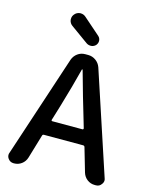

<svg xmlns="http://www.w3.org/2000/svg" viewBox="-139 -1052 898 1141"><g transform="rotate(15 310.5 -482.0)"><path d="M347.7 -861.3Q359.4 -850.6 360.4 -835Q361.3 -819.3 350.6 -806.6Q339.8 -794.9 323.2 -793Q320.3 -793 318.4 -793Q304.7 -793 293 -800.8L184.6 -878.9Q168 -890.6 165 -911.1Q165 -914.1 165 -918Q165 -933.6 175.8 -946.3Q188.5 -961.9 209 -963.9Q210.9 -963.9 212.9 -963.9Q230.5 -963.9 244.1 -952.1ZM210 -307.6Q209 -305.7 210.9 -303.2Q212.9 -300.8 214.8 -300.8H401.4Q404.3 -300.8 405.8 -303.2Q407.2 -305.7 407.2 -307.6L379.9 -400.4Q361.3 -460 310.5 -642.6Q309.6 -644.5 307.6 -644.5Q305.7 -644.5 305.7 -642.6Q278.3 -534.2 238.3 -400.4ZM556.6 0Q531.2 0 510.7 -15.1Q490.2 -30.3 482.4 -55.7L439.5 -203.1Q436.5 -210 429.7 -210H188.5Q180.7 -210 178.7 -203.1L134.8 -55.7Q127 -30.3 106.4 -15.1Q85.9 0 60.5 0H57.6Q36.1 0 23.4 -17.6Q15.6 -28.3 15.6 -41Q15.6 -47.9 18.6 -54.7L225.6 -681.6Q234.4 -706.1 254.9 -721.2Q275.4 -736.3 301.8 -736.3H320.3Q345.7 -736.3 366.7 -721.2Q387.7 -706.1 396.5 -681.6L603.5 -54.7Q606.4 -47.9 606.4 -41Q606.4 -28.3 597.7 -17.6Q585.9 0 564.5 0Z"/></g></svg>

Font: Gen Jyuu Gothic Medium
Style: Regular
Weight: 500
Designer: [Source Han Sans]
Ryoko NISHIZUKA  (kana & ideographs); Paul D. Hunt (Latin, Greek & Cyrillic); Wenlong ZHANG  (bopomofo
Version: Version 1.002.20150607